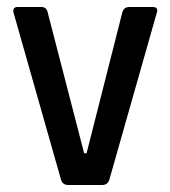

<svg xmlns="http://www.w3.org/2000/svg" viewBox="-20 -530 488 550"><path d="M31 -510H98Q114 -510 117 -493L221 -91H228L330 -493Q334 -510 351 -510H417Q435 -510 429 -493L294 -18Q290 0 272 0H176Q158 0 154 -18L19 -493Q15 -510 31 -510Z"/></svg>

Font: Rajdhani Semibold
Style: Regular
Weight: 600
Designer: Satya Rajpurohit, Jyotish Sonowal
Foundry: Indian Type Foundry
Version: Version 1.200;PS 1.0;hotconv 1.0.78;makeotf.lib2.5.61930; tt